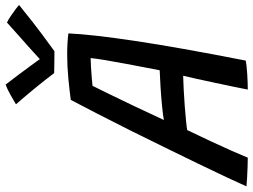

<svg xmlns="http://www.w3.org/2000/svg" viewBox="-172 -802 943 716"><g transform="rotate(-90 300.0 -444.5)"><path d="M69.5 7.5Q57 7.5 36.2 6.8Q15.5 6 -4.8 5Q-25 4 -37.5 2.5Q-26 -23.5 -4 -70.5Q18 -117.5 46.8 -177Q75.5 -236.5 107.8 -302.2Q140 -368 172.2 -432.8Q204.5 -497.5 233.8 -554.2Q263 -611 285 -652.5Q317 -657 363.5 -661.5Q410 -666 455 -666Q497 -666 533 -661.5Q529 -574 505.2 -414.8Q481.5 -255.5 431.5 0Q413 3.5 380.5 5.5Q348 7.5 323.5 7.5Q327 -10.5 333.5 -42.5Q340 -74.5 348 -111.2Q356 -148 363 -181Q370 -214 375 -233.5Q355 -233 324 -231.5Q293 -230 261 -227.5Q229 -225 204.5 -222.5Q180 -220 172.5 -218.5Q151.5 -175.5 131.5 -132.2Q111.5 -89 95.2 -52.5Q79 -16 69.5 7.5ZM210 -305.5Q229 -309 262.5 -312.2Q296 -315.5 332 -317.8Q368 -320 395.5 -321Q398.5 -336.5 405 -370.5Q411.5 -404.5 419.2 -445.2Q427 -486 433 -522.2Q439 -558.5 441 -578.5Q429.5 -578.5 408 -577.2Q386.5 -576 366.2 -574.2Q346 -572.5 337.5 -571.5Q329 -554.5 309.2 -514.2Q289.5 -474 263.5 -419.5Q237.5 -365 210 -305.5ZM573.5 -890.5Q584.5 -885.5 598.2 -876Q612 -866.5 623.8 -857.8Q635.5 -849 639 -845.5Q570 -789.5 527.2 -758Q484.5 -726.5 466.5 -713.5Q453.5 -713.5 427 -713.8Q400.5 -714 385 -714.5Q358.5 -749.5 329.2 -785.2Q300 -821 268.5 -857Q281 -864.5 303 -877Q325 -889.5 342 -895.5Q359 -874 378.5 -847.8Q398 -821.5 414.2 -799.5Q430.5 -777.5 437 -768Q450.5 -781 474.8 -802.5Q499 -824 525.8 -847.8Q552.5 -871.5 573.5 -890.5Z"/></g></svg>

Font: Grandstander
Style: Italic
Weight: 400
Italic angle: -15°
Designer: Tyler Finck
Foundry: Etcetera Type Co
Version: Version 1.200; ttfautohint (v1.8.3)